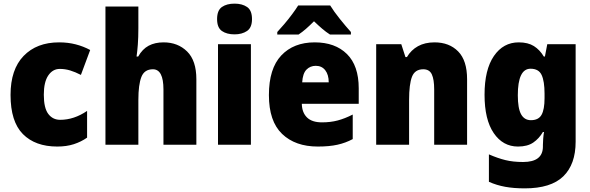

<svg xmlns="http://www.w3.org/2000/svg" viewBox="-20 -796 3246 1056"><path d="M295 10Q174 10 106 -58.5Q38 -127 38 -274Q38 -414 110 -488.5Q182 -563 305 -563Q354 -563 396.5 -552Q439 -541 476 -521L425 -384Q394 -400 366 -408.5Q338 -417 309 -417Q270 -417 245.5 -381Q221 -345 221 -275Q221 -202 245.5 -169.5Q270 -137 311 -137Q387 -137 459 -186V-39Q426 -16 386 -3Q346 10 295 10Z M741 -641Q741 -589 738 -550Q735 -511 731 -485H740Q763 -526 797.5 -544.5Q832 -563 880 -563Q958 -563 1009 -513Q1060 -463 1060 -360V0H879V-304Q879 -415 821 -415Q774 -415 757.5 -372.5Q741 -330 741 -247V0H560V-760H741Z M1270 -776Q1312 -776 1339 -757.5Q1366 -739 1366 -691Q1366 -644 1338.5 -625.5Q1311 -607 1270 -607Q1227 -607 1200.5 -625.5Q1174 -644 1174 -691Q1174 -739 1200.5 -757.5Q1227 -776 1270 -776ZM1360 -553V0H1179V-553Z M1711 -563Q1823 -563 1888 -499Q1953 -435 1953 -310V-225H1640Q1641 -177 1668.5 -150Q1696 -123 1751 -123Q1798 -123 1837.5 -133.5Q1877 -144 1920 -166V-31Q1881 -10 1836 0Q1791 10 1728 10Q1604 10 1531.5 -59.5Q1459 -129 1459 -273Q1459 -419 1527 -491Q1595 -563 1711 -563ZM1717 -434Q1686 -434 1665.5 -413Q1645 -392 1642 -343H1788Q1788 -385 1769 -409.5Q1750 -434 1717 -434ZM1796 -766Q1817 -732 1849.5 -691.5Q1882 -651 1910 -620V-606H1795Q1773 -620 1752 -638Q1731 -656 1707 -679Q1683 -655 1663 -637.5Q1643 -620 1622 -606H1505V-620Q1522 -638 1544 -664Q1566 -690 1586.5 -717.5Q1607 -745 1620 -766Z M2370 -563Q2451 -563 2500 -513Q2549 -463 2549 -360V0H2368V-304Q2368 -359 2355 -387Q2342 -415 2308 -415Q2262 -415 2246 -374Q2230 -333 2230 -246V0H2049V-553H2187L2210 -482H2218Q2241 -521 2279 -542Q2317 -563 2370 -563Z M2833 -563Q2884 -563 2916.5 -542.5Q2949 -522 2971 -485H2977L2990 -553H3146V-17Q3146 108 3078 174Q3010 240 2866 240Q2806 240 2759 231.5Q2712 223 2669 204V53Q2717 74 2759.5 84.5Q2802 95 2857 95Q2966 95 2966 10V1Q2966 -13 2967.5 -32.5Q2969 -52 2972 -70H2966Q2945 -34 2913 -12Q2881 10 2829 10Q2746 10 2695.5 -64Q2645 -138 2645 -275Q2645 -413 2696.5 -488Q2748 -563 2833 -563ZM2898 -418Q2828 -418 2828 -272Q2828 -200 2846 -167.5Q2864 -135 2900 -135Q2942 -135 2958.5 -164.5Q2975 -194 2975 -256V-281Q2975 -349 2959 -383.5Q2943 -418 2898 -418Z"/></svg>

Font: Noto Sans Ethiopic SemiCondensed Black
Style: Regular
Weight: 900
Width: 4
Designer: Monotype Design Team
Foundry: Monotype Imaging Inc.
Version: Version 2.102; ttfautohint (v1.8.4.7-5d5b)